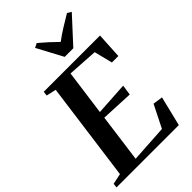

<svg xmlns="http://www.w3.org/2000/svg" viewBox="-298 -1093 1198 1198"><g transform="rotate(-45 300.5 -494.5)"><path d="M-12.5 0 -9 -28.5 61.5 -43.5 150 -699 85 -713.5 88.5 -743H585L575.5 -571.5H518.5L488 -693L287.5 -705.5L247 -406L466 -419.5L456 -351.5L241.5 -361.5L198.5 -42L446 -57.5L520.5 -206L585.5 -196.5L537.5 0ZM335 -804.5 244 -975 272.5 -989Q301.5 -965 329.5 -939.5Q357.5 -914 383.5 -888Q418.5 -914.5 458.2 -939.2Q498 -964 538.5 -988L565 -972L411 -804.5Z"/></g></svg>

Font: Merriweather 96pt SemiBold
Style: Italic
Weight: 600
Italic angle: -7.8°
Version: Version 2.101